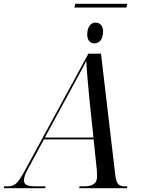

<svg xmlns="http://www.w3.org/2000/svg" viewBox="-80 -999 753 1019"><path d="M315 -959H591L595 -979H319ZM422 -769C445 -769 467 -788 467 -832C467 -863 450 -879 427 -879C400 -879 383 -853 383 -816C383 -784 399 -769 422 -769ZM-60 0H159L162 -10H109C66 -10 47 -19 47 -42C47 -57 54 -77 68 -102L153 -259H417L434 -95C434 -85 435 -71 435 -60C435 -26 412 -10 365 -10H342L340 0H594L596 -10H584C548 -10 537 -23 531 -77L456 -714H389L51 -92C13 -22 -3 -10 -41 -10H-58ZM271 -477C310 -551 356 -631 378 -676C380 -631 389 -527 395 -468L416 -269H158Z"/></svg>

Font: Noto Serif Display SemiCondensed
Style: Italic
Weight: 400
Width: 4
Italic angle: -12°
Designer: Monotype Design Team
Foundry: Monotype Imaging Inc.
Version: Version 2.009